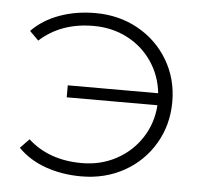

<svg xmlns="http://www.w3.org/2000/svg" viewBox="-44 -571 655 622"><g transform="rotate(5 284.0 -260.5)"><path d="M242 -526Q319 -526 381 -491.5Q443 -457 479 -396.5Q515 -336 515 -261Q515 -186 479 -125Q443 -64 381 -29.5Q319 5 242 5Q179 5 125.5 -14Q72 -33 36 -70L65 -100Q133 -38 240 -38Q301 -38 351.5 -65Q402 -92 433 -139.5Q464 -187 468 -246H173V-285H467Q461 -342 430 -387.5Q399 -433 349.5 -458.5Q300 -484 240 -484Q134 -484 65 -421L36 -450Q72 -487 125.5 -506.5Q179 -526 242 -526Z"/></g></svg>

Font: Hilab Light
Style: Regular
Weight: 300
Designer: Cristianderson Lima
Foundry: Cristianderson
Version: Version 1.0